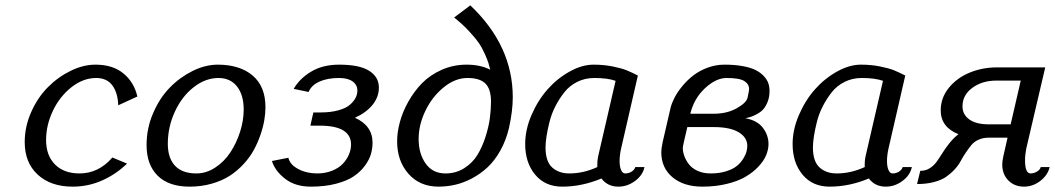

<svg xmlns="http://www.w3.org/2000/svg" viewBox="-20 -694 3978 724"><path d="M73.2 0ZM73.2 -158.2Q73.2 -216.3 97.4 -271Q121.6 -325.7 159.9 -364.5Q198.2 -403.3 246.1 -426.8Q293.9 -450.2 339.8 -450.2Q405.3 -450.2 445.3 -417.2Q485.4 -384.3 498 -330.1L425.8 -296.9Q424.3 -344.2 403.6 -372.1Q382.8 -399.9 342.8 -399.9Q293.5 -399.9 249.3 -365Q205.1 -330.1 179.4 -276.1Q153.8 -222.2 153.8 -166Q153.8 -107.4 187.5 -73.7Q221.2 -40 279.8 -40Q351.6 -40 403.8 -100.1L459 -77.1Q418 -37.1 365.5 -13.7Q313 9.8 253.9 9.8Q171.4 9.8 122.3 -35.4Q73.2 -80.6 73.2 -158.2Z M532.7 0ZM720.7 -40Q757.8 -40 791.7 -62.3Q825.7 -84.5 848.6 -119.4Q871.6 -154.3 885.3 -197Q898.9 -239.7 898.9 -280.8Q898.9 -335.9 873.8 -367.9Q848.6 -399.9 803.7 -399.9Q754.9 -399.9 710.4 -365.2Q666 -330.6 639.4 -272.9Q612.8 -215.3 612.8 -151.9Q612.8 -98.1 639.9 -69.1Q667 -40 720.7 -40ZM981 -290Q981 -266.6 976.6 -240.5Q972.2 -214.4 961.9 -184.8Q951.7 -155.3 936.8 -127.9Q921.9 -100.6 898.4 -75.2Q875 -49.8 846.4 -31.2Q817.9 -12.7 778.8 -1.5Q739.7 9.8 694.8 9.8Q616.2 9.8 574.5 -31.5Q532.7 -72.8 532.7 -147Q532.7 -210 557.4 -267.3Q582 -324.7 620.6 -364Q659.2 -403.3 707 -426.8Q754.9 -450.2 800.8 -450.2Q884.3 -450.2 932.6 -409.2Q981 -368.2 981 -290Z M1384.8 -155.8Q1384.8 -134.3 1378.7 -113Q1372.6 -91.8 1356 -69.1Q1339.4 -46.4 1314.2 -29.3Q1289.1 -12.2 1247.3 -1.2Q1205.6 9.8 1152.3 9.8Q1093.3 9.8 1055.2 -19.8Q1017.1 -49.3 1005.4 -86.9L1067.4 -99.1Q1073.2 -73.2 1104.7 -56.6Q1136.2 -40 1175.8 -40Q1207 -40 1232.4 -50.3Q1257.8 -60.5 1272.9 -76.7Q1288.1 -92.8 1295.9 -111.6Q1303.7 -130.4 1303.7 -148.9Q1303.7 -220.2 1185.5 -220.2H1150.4L1161.6 -270H1189.5Q1227.5 -270 1256.1 -278.1Q1284.7 -286.1 1299.3 -298.8Q1314 -311.5 1320.8 -325Q1327.6 -338.4 1327.6 -352.1Q1327.6 -374 1309.6 -387Q1291.5 -399.9 1258.8 -399.9Q1214.4 -399.9 1184.3 -386.2Q1154.3 -372.6 1143.6 -347.2L1087.4 -358.9Q1109.4 -397.5 1153.1 -423.8Q1196.8 -450.2 1258.8 -450.2Q1335.4 -450.2 1372.1 -427Q1408.7 -403.8 1408.7 -363.8Q1408.7 -328.1 1384.8 -298.6Q1360.8 -269 1318.4 -250Q1384.8 -220.2 1384.8 -155.8Z M1477.5 -161.1Q1477.5 -195.3 1487.8 -233.6Q1498 -272 1519.8 -310.8Q1541.5 -349.6 1571.5 -380.4Q1601.6 -411.1 1645.5 -430.7Q1689.5 -450.2 1739.7 -450.2Q1791 -450.2 1828.6 -431.2Q1824.2 -448.2 1821.5 -457.3Q1818.8 -466.3 1808.6 -489.7Q1798.3 -513.2 1785.4 -532Q1772.5 -550.8 1748 -577.1Q1723.6 -603.5 1692.4 -627.9L1753.4 -673.8Q1913.6 -522 1913.6 -327.1Q1913.6 -276.4 1899.4 -211.9Q1888.2 -164.6 1866.7 -126.2Q1845.2 -87.9 1818.4 -63Q1791.5 -38.1 1759.5 -21.2Q1727.5 -4.4 1696.3 2.7Q1665 9.8 1633.8 9.8Q1563 9.8 1520.3 -38.6Q1477.5 -86.9 1477.5 -161.1ZM1742.7 -399.9Q1696.3 -399.9 1653.1 -364.7Q1609.9 -329.6 1584.2 -276.4Q1558.6 -223.1 1558.6 -169.9Q1558.6 -114.7 1585 -77.4Q1611.3 -40 1659.7 -40Q1699.2 -40 1730.5 -59.8Q1761.7 -79.6 1780 -109.4Q1798.3 -139.2 1810.5 -177.2Q1822.8 -215.3 1827.1 -248Q1831.5 -280.8 1831.5 -310.1Q1831.5 -357.9 1810.5 -378.9Q1789.6 -399.9 1742.7 -399.9Z M1960.4 0ZM1960.4 -150.9Q1960.4 -205.1 1984.4 -260.5Q2008.3 -315.9 2044.9 -357.2Q2081.5 -398.4 2128.2 -424.3Q2174.8 -450.2 2218.3 -450.2Q2256.8 -450.2 2290.5 -443.4Q2324.2 -436.5 2342.3 -429.2Q2360.4 -421.9 2385.3 -409.2L2322.3 -134.8Q2316.4 -108.9 2316.4 -86.9Q2316.4 -65.9 2322 -53Q2327.6 -40 2337.4 -40Q2351.1 -40 2362.1 -47.1Q2373 -54.2 2375.5 -64H2410.2Q2403.8 -33.2 2374.8 -11.7Q2345.7 9.8 2312 9.8Q2271 9.8 2248 -21Q2174.3 9.8 2100.1 9.8Q2035.6 9.8 1998 -35.4Q1960.4 -80.6 1960.4 -150.9ZM2301.3 -389.2Q2271.5 -399.9 2221.2 -399.9Q2186 -399.9 2156.7 -385.3Q2127.4 -370.6 2108.2 -346.2Q2088.9 -321.8 2074.2 -293.2Q2059.6 -264.6 2052 -234.1Q2044.4 -203.6 2040.8 -179.9Q2037.1 -156.2 2037.1 -138.2Q2037.1 -85.4 2062 -62.7Q2086.9 -40 2126.5 -40Q2180.2 -40 2232.4 -64V-76.2Q2232.4 -89.4 2235.4 -104Z M2719.7 -399.9Q2680.2 -399.9 2638.7 -361.6Q2597.2 -323.2 2583 -265.1H2670.9Q2721.2 -265.1 2757.8 -285.6Q2794.4 -306.2 2798.8 -325.2Q2804.7 -351.6 2804.7 -357.9Q2804.7 -377 2786.6 -388.4Q2768.6 -399.9 2719.7 -399.9ZM2881.8 -351.1Q2881.8 -327.6 2874.3 -309.3Q2866.7 -291 2857.4 -281Q2848.1 -271 2833.3 -263.2Q2818.4 -255.4 2810.5 -253.2Q2802.7 -251 2791 -248Q2835 -240.2 2856.4 -212.4Q2877.9 -184.6 2877.9 -150.9Q2877.9 -130.4 2868.9 -108.6Q2859.9 -86.9 2839.6 -65.4Q2819.3 -43.9 2791 -27.3Q2762.7 -10.7 2720.5 -0.5Q2678.2 9.8 2628.9 9.8Q2558.1 9.8 2515.9 -25.6Q2473.6 -61 2473.6 -120.1Q2473.6 -133.3 2479 -159.2L2508.8 -288.1Q2513.2 -305.7 2523.9 -326.4Q2534.7 -347.2 2553 -369.4Q2571.3 -391.6 2594.2 -409.4Q2617.2 -427.2 2647.9 -438.7Q2678.7 -450.2 2711.9 -450.2Q2751 -450.2 2781.2 -444.6Q2811.5 -439 2830.1 -429.4Q2848.6 -419.9 2860.6 -406.7Q2872.6 -393.6 2877.2 -380.1Q2881.8 -366.7 2881.8 -351.1ZM2659.7 -40Q2692.9 -40 2718.8 -48.3Q2744.6 -56.6 2759 -68.6Q2773.4 -80.6 2782.7 -95.7Q2792 -110.8 2794.9 -122.6Q2797.9 -134.3 2797.9 -144Q2797.9 -175.8 2765.4 -195.3Q2732.9 -214.8 2671.9 -214.8H2571.8Q2554.7 -143.6 2554.7 -136.2Q2554.7 -122.1 2560.1 -106.7Q2565.4 -91.3 2576.9 -75.7Q2588.4 -60.1 2609.9 -50Q2631.3 -40 2659.7 -40Z M2968.8 0ZM2968.8 -150.9Q2968.8 -205.1 2992.7 -260.5Q3016.6 -315.9 3053.2 -357.2Q3089.8 -398.4 3136.5 -424.3Q3183.1 -450.2 3226.6 -450.2Q3265.1 -450.2 3298.8 -443.4Q3332.5 -436.5 3350.6 -429.2Q3368.7 -421.9 3393.6 -409.2L3330.6 -134.8Q3324.7 -108.9 3324.7 -86.9Q3324.7 -65.9 3330.3 -53Q3335.9 -40 3345.7 -40Q3359.4 -40 3370.4 -47.1Q3381.3 -54.2 3383.8 -64H3418.5Q3412.1 -33.2 3383.1 -11.7Q3354 9.8 3320.3 9.8Q3279.3 9.8 3256.3 -21Q3182.6 9.8 3108.4 9.8Q3043.9 9.8 3006.3 -35.4Q2968.8 -80.6 2968.8 -150.9ZM3309.6 -389.2Q3279.8 -399.9 3229.5 -399.9Q3194.3 -399.9 3165 -385.3Q3135.7 -370.6 3116.5 -346.2Q3097.2 -321.8 3082.5 -293.2Q3067.9 -264.6 3060.3 -234.1Q3052.7 -203.6 3049.1 -179.9Q3045.4 -156.2 3045.4 -138.2Q3045.4 -85.4 3070.3 -62.7Q3095.2 -40 3134.8 -40Q3188.5 -40 3240.7 -64V-76.2Q3240.7 -89.4 3243.7 -104Z M3737.3 -390.1Q3683.6 -390.1 3646.5 -362.8Q3609.4 -335.4 3609.4 -293Q3609.4 -262.2 3635 -243.7Q3660.6 -225.1 3709 -225.1H3791L3829.1 -390.1ZM3527.3 -277.8Q3527.3 -325.2 3557.9 -362.8Q3588.4 -400.4 3636.5 -420.2Q3684.6 -439.9 3739.3 -439.9H3921.4L3850.1 -134.8Q3845.2 -109.4 3845.2 -89.8Q3845.2 -40 3866.2 -40Q3878.4 -40 3890.4 -47.1Q3902.3 -54.2 3904.3 -64H3938Q3931.2 -33.7 3903.1 -12Q3875 9.8 3841.3 9.8Q3805.7 9.8 3782.5 -13.4Q3759.3 -36.6 3759.3 -74.2Q3759.3 -84.5 3763.2 -104L3779.3 -174.8H3708Q3686.5 -174.8 3669.9 -167.2Q3653.3 -159.7 3643.3 -147.5Q3633.3 -135.3 3622.6 -119.6Q3611.8 -104 3603 -87.4Q3594.2 -70.8 3579.8 -55.2Q3565.4 -39.6 3547.9 -27.3Q3530.3 -15.1 3502 -7.6Q3473.6 0 3438 0L3450.2 -49.8Q3469.7 -49.8 3485.1 -59.1Q3500.5 -68.4 3512 -84.2Q3523.4 -100.1 3533.9 -117.2Q3544.4 -134.3 3560.3 -154.3Q3576.2 -174.3 3594.2 -188Q3527.3 -214.4 3527.3 -277.8Z"/></svg>

Font: Pfennig
Style: Italic
Weight: 500
Italic angle: -13°
Version: Version 20120410 ; ttfautohint (v0.8)